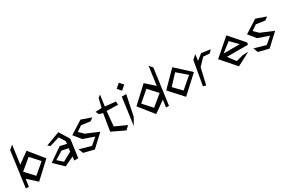

<svg xmlns="http://www.w3.org/2000/svg" viewBox="92 -1686 4050 2741"><g transform="rotate(-30 2117.0 -315.0)"><path d="M236 11 492 -226 301 -462 124 -334 166 -641 103 -587 23 0H73L90 -121ZM283 -372 414 -226 243 -82 109 -226Z M594 -378 632 -349 793 -398 855 -299 849 -258 744 -283 525 -132 673 11 829 -62 821 0H887L928 -299L826 -464ZM686 -58 602 -133 734 -214 840 -192 833 -139Z M1074 -208 1252 -146 1145 -54 955 -108 984 -32 1154 11 1349 -170 1141 -258 1069 -328 1157 -388 1302 -368 1353 -405 1189 -462 977 -327Z M1681 0 1740 -54 1552 -140 1575 -382 1761 -377 1758 -432 1585 -450 1610 -632 1569 -600 1535 -456 1431 -449 1456 -398 1517 -382 1471 -100Z M1857 -583 1911 -522 1981 -583 1927 -644ZM1868 -116 1938 -451H1865L1803 0Z M2166 11 2351 -121 2334 0H2383L2463 -587L2416 -641L2374 -334L2231 -462L1977 -226ZM2225 -372 2359 -226 2185 -82 2055 -226Z M2550 -212 2698 -372 2852 -240 2673 -85ZM2458 -210 2659 11 2932 -240 2699 -454Z M3050 -252 3156 -364 3261 -356 3303 -402 3156 -422 3063 -349 3077 -451 3012 -396 2942 0 2988 14Z M3448 -192H3796L3801 -226L3595 -462L3323 -226L3530 11L3750 -104L3652 -99L3541 -69ZM3697 -257H3431L3583 -375Z M3955 -208 4133 -146 4026 -54 3836 -108 3865 -32 4035 11 4230 -170 4022 -258 3950 -328 4038 -388 4183 -368 4234 -405 4070 -462 3858 -327Z"/></g></svg>

Font: Stormblade
Style: Obl
Weight: 400
Designer: Mew Too
Foundry: Cannot Into Space Fonts
Version: Version 0.77